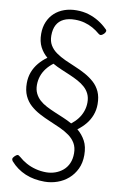

<svg xmlns="http://www.w3.org/2000/svg" viewBox="-153 -1159 1083 1716"><g transform="rotate(10 389.0 -301.0)"><path d="M379 478Q331 478 287 470Q243 462 204 445.5Q165 429 131 404.5Q97 380 69 348Q60 337 61 326.5Q62 316 76 302Q91 287 101 285Q111 283 129 299Q159 326 198 347.5Q237 369 283.5 381Q330 393 379 393Q421 393 460 379.5Q499 366 530 340Q561 314 578.5 274.5Q596 235 596 183Q596 130 574 92.5Q552 55 514.5 28Q477 1 430 -20.5Q383 -42 333.5 -62.5Q284 -83 237 -108Q190 -133 152.5 -166.5Q115 -200 93 -248Q71 -296 71 -362Q71 -416 88.5 -462.5Q106 -509 138.5 -548Q171 -587 213 -617Q172 -651 146.5 -700Q121 -749 121 -819Q121 -879 141.5 -927.5Q162 -976 199 -1010Q236 -1044 286.5 -1062Q337 -1080 398 -1080Q457 -1080 507.5 -1064.5Q558 -1049 601 -1022.5Q644 -996 678 -962Q691 -952 689 -941Q687 -930 676 -918Q663 -905 651.5 -901Q640 -897 626 -908Q596 -934 561 -953.5Q526 -973 485.5 -984Q445 -995 399 -995Q338 -995 296.5 -975Q255 -955 234 -916Q213 -877 213 -819Q213 -768 234.5 -732Q256 -696 293 -670Q330 -644 375.5 -623Q421 -602 470 -582Q519 -562 564.5 -537Q610 -512 647 -479Q684 -446 705.5 -399Q727 -352 727 -285Q727 -233 709.5 -186.5Q692 -140 660.5 -102Q629 -64 588 -34Q633 3 661 54.5Q689 106 689 183Q689 254 663 308.5Q637 363 593.5 401Q550 439 494 458.5Q438 478 379 478ZM524 -76Q558 -102 583 -134.5Q608 -167 621.5 -205.5Q635 -244 635 -285Q635 -330 619 -363Q603 -396 575.5 -420.5Q548 -445 512 -464.5Q476 -484 436 -501Q396 -518 354.5 -535.5Q313 -553 276 -574Q241 -548 215 -514.5Q189 -481 176 -442.5Q163 -404 163 -362Q163 -319 179 -286Q195 -253 222 -228.5Q249 -204 285.5 -185Q322 -166 362.5 -149Q403 -132 444.5 -114.5Q486 -97 524 -76Z"/></g></svg>

Font: Playwrite AR
Style: Regular
Weight: 400
Designer: Veronika Burian, José Scaglione
Foundry: TypeTogether
Version: Version 1.002